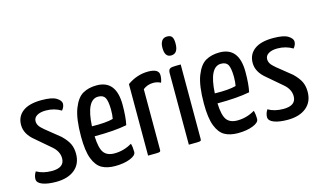

<svg xmlns="http://www.w3.org/2000/svg" viewBox="-84 -944 2020 1206"><g transform="rotate(-15 926.0 -341.0)"><path d="M31 -392Q31 -447 72.5 -478.5Q114 -510 195 -510Q263 -510 291.5 -492Q320 -474 320 -454Q320 -433 303 -413Q259 -440 204 -440Q168 -440 146.5 -427Q125 -414 125 -391Q125 -376 133 -362.5Q141 -349 165 -329L258 -254Q291 -222 304.5 -194Q318 -166 318 -129Q318 -63 273.5 -26.5Q229 10 152 10Q97 10 63.5 -3Q30 -16 30 -40Q30 -64 45 -87Q86 -63 144 -63Q226 -63 226 -124Q226 -168 186 -203L89 -286Q31 -333 31 -392Z M667 -100Q674 -78 674 -45Q674 -22 633.5 -6Q593 10 536 10Q485 10 450.5 -9Q416 -28 396 -79Q376 -130 376 -224Q376 -341 400.5 -404Q425 -467 463 -488.5Q501 -510 553 -510Q680 -510 680 -350Q680 -270 669 -220Q588 -204 459 -204Q462 -126 483.5 -97Q505 -68 553 -68Q613 -68 667 -100ZM459 -269Q550 -267 597 -280Q602 -303 602 -340Q601 -396 589 -417.5Q577 -439 544 -439Q468 -439 459 -269Z M888 -510Q958 -510 958 -468Q958 -443 949 -421Q928 -433 901 -433Q863 -433 834 -410V-16Q834 -7 830 -4Q826 -1 806 -0.5Q786 0 752 0V-465Q816 -510 888 -510Z M1060 -692Q1083 -692 1092 -679Q1101 -666 1101 -636Q1101 -570 1055 -570Q1014 -570 1014 -630Q1014 -659 1025.5 -675.5Q1037 -692 1060 -692ZM1017 0V-463Q1017 -482 1023.5 -489.5Q1030 -497 1045 -498.5Q1060 -500 1098 -500V-16Q1098 -7 1094.5 -4Q1091 -1 1071 -0.5Q1051 0 1017 0Z M1466 -100Q1473 -78 1473 -45Q1473 -22 1432.5 -6Q1392 10 1335 10Q1284 10 1249.5 -9Q1215 -28 1195 -79Q1175 -130 1175 -224Q1175 -341 1199.5 -404Q1224 -467 1262 -488.5Q1300 -510 1352 -510Q1479 -510 1479 -350Q1479 -270 1468 -220Q1387 -204 1258 -204Q1261 -126 1282.5 -97Q1304 -68 1352 -68Q1412 -68 1466 -100ZM1258 -269Q1349 -267 1396 -280Q1401 -303 1401 -340Q1400 -396 1388 -417.5Q1376 -439 1343 -439Q1267 -439 1258 -269Z M1537 -392Q1537 -447 1578.5 -478.5Q1620 -510 1701 -510Q1769 -510 1797.5 -492Q1826 -474 1826 -454Q1826 -433 1809 -413Q1765 -440 1710 -440Q1674 -440 1652.5 -427Q1631 -414 1631 -391Q1631 -376 1639 -362.5Q1647 -349 1671 -329L1764 -254Q1797 -222 1810.5 -194Q1824 -166 1824 -129Q1824 -63 1779.5 -26.5Q1735 10 1658 10Q1603 10 1569.5 -3Q1536 -16 1536 -40Q1536 -64 1551 -87Q1592 -63 1650 -63Q1732 -63 1732 -124Q1732 -168 1692 -203L1595 -286Q1537 -333 1537 -392Z"/></g></svg>

Font: Yanone Kaffeesatz
Style: Regular
Weight: 400
Designer: Yanone (Cyrillic: Daniel Pouzeot & Huerta Tipografica)
Foundry: Yanone
Version: Version 1.100;PS 001.100;hotconv 1.0.70;makeotf.lib2.5.58329